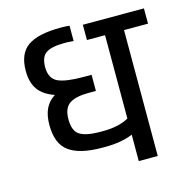

<svg xmlns="http://www.w3.org/2000/svg" viewBox="-99 -755 829 850"><g transform="rotate(-15 315.5 -330.0)"><path d="M631 -647V-577H521V0H434V-121Q382 -99 307 -99H292Q191 -99 142 -134.5Q93 -170 93 -256Q93 -300 107 -330Q121 -360 151 -379Q101 -396 77.5 -428.5Q54 -461 54 -515Q54 -594 101.5 -627Q149 -660 250 -660H262Q279 -660 293 -658V-588L262 -590H250Q193 -590 167 -573Q141 -556 141 -507Q142 -456 177.5 -439.5Q213 -423 294 -423H331V-349H297Q238 -349 209.5 -329.5Q181 -310 181 -259Q181 -206 208.5 -188Q236 -170 297 -169H315Q388 -169 434 -195V-577H351V-647Z"/></g></svg>

Font: Biryani
Style: Regular
Weight: 400
Designer: Dan Reynolds and Mathieu Réguer
Foundry: Dan Reynolds and Mathieu Réguer
Version: Version 1.004; ttfautohint (v1.1) -l 5 -r 5 -G 72 -x 0 -D la